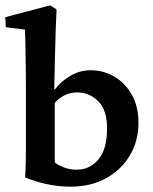

<svg xmlns="http://www.w3.org/2000/svg" viewBox="-26 -700 580 728"><path d="M69.3 -27.3Q71.3 -60.5 71.8 -91.3Q72.3 -122.1 72.3 -154.3Q72.3 -186.5 72.3 -218.8V-353.5Q72.3 -394.5 71.8 -432.6Q71.3 -470.7 70.8 -502Q70.3 -533.2 69.8 -555.7Q69.3 -578.1 68.4 -587.9L-3.9 -596.7L-5.9 -634.8L164.1 -679.7L188.5 -664.1Q186.5 -624 185.1 -584Q183.6 -543.9 182.6 -491.7Q181.6 -439.5 179.7 -362.3L182.6 -361.3Q204.1 -390.6 240.2 -412.1Q276.4 -433.6 317.4 -433.6Q366.2 -433.6 407.2 -409.7Q448.2 -385.7 473.6 -341.3Q499 -296.9 499 -234.4Q499 -166 466.8 -111.3Q434.6 -56.6 376.5 -24.4Q318.4 7.8 241.2 7.8Q196.3 7.8 152.8 -1.5Q109.4 -10.7 69.3 -27.3ZM264.6 -56.6Q313.5 -56.6 346.2 -94.2Q378.9 -131.8 379.9 -209Q380.9 -282.2 346.7 -315.9Q312.5 -349.6 266.6 -349.6Q242.2 -349.6 220.2 -339.4Q198.2 -329.1 181.6 -309.6V-84Q198.2 -71.3 219.7 -64Q241.2 -56.6 264.6 -56.6Z"/></svg>

Font: Crimson Pro ExtraLight SemiBold
Style: Regular
Weight: 600
Version: Version 1.002